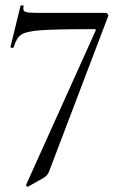

<svg xmlns="http://www.w3.org/2000/svg" viewBox="-20 -435 469 730"><path d="M85 274.9Q83 274.9 80.6 272.5Q78.1 270 79.1 268.1L342.8 -316.9Q347.7 -323.7 338.9 -324.2Q191.9 -324.2 135.5 -320.1Q79.1 -315.9 60.5 -303Q42 -290 32.2 -255.9Q31.2 -252.9 27.3 -252.9Q23.4 -252.9 21.2 -254.4Q19 -255.9 20 -257.8L58.1 -413.1Q59.1 -415 64.9 -414.6Q70.8 -414.1 69.8 -412.1Q68.8 -408.2 68.8 -400.4Q68.8 -392.6 78.4 -389.4Q87.9 -386.2 117.2 -386.2H381.8Q385.7 -386.2 389.4 -381.6Q393.1 -377 391.1 -373L167 215.8Q161.1 232.4 146 241.2L85.9 274.9Z"/></svg>

Font: Cormorant-Medium
Style: Regular
Weight: 500
Designer: Christian Thalmann (Catharsis Fonts)
Version: Version 3.000